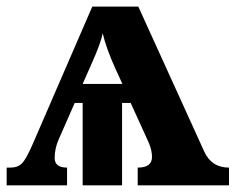

<svg xmlns="http://www.w3.org/2000/svg" viewBox="-20 -556 707 576"><path d="M228 -247.1H204.1L155.8 -137.2Q144 -110.4 144 -82Q144 -53.2 181.2 -53.2V0H0V-53.2H11.2Q33.2 -53.2 45.9 -65.9Q58.6 -78.6 79.1 -126L256.8 -536.1H395L592.8 -101.1Q614.7 -53.2 667 -53.2V0H393.1V-53.2Q436 -53.2 436 -85Q436 -106 425.8 -128.9L372.1 -247.1H346.2V0H228ZM228 -304.2H347.2L327.1 -348.1Q298.3 -411.6 288.1 -456.1Q282.7 -427.2 254.9 -365.2Z"/></svg>

Font: Droids
Style: b
Weight: 700
Foundry: Ascender Corporation
Version: Version 1.00 build 113